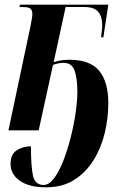

<svg xmlns="http://www.w3.org/2000/svg" viewBox="-20 -556 549 819"><path d="M176 243Q104 243 64.5 215Q25 187 25 143Q25 102 51.5 85Q78 68 112 68Q112 152 120.5 192.5Q129 233 166 233Q189 233 210.5 204.5Q232 176 250 130Q268 84 281.5 30.5Q295 -23 302.5 -74.5Q310 -126 310 -164Q310 -222 298 -255Q286 -288 251 -288Q229 -288 206 -279L145 0H16L110 -444Q113 -462 115.5 -474.5Q118 -487 118 -497Q118 -511 110.5 -518.5Q103 -526 77 -526H63L65 -536H442L421 -397H411Q413 -411 414.5 -424.5Q416 -438 416 -450Q416 -486 398.5 -506Q381 -526 341 -526H260L209 -291Q226 -296 241 -298.5Q256 -301 277 -301Q364 -301 403 -254Q442 -207 442 -116Q442 -53 427 10.5Q412 74 379.5 126.5Q347 179 297 211Q247 243 176 243Z"/></svg>

Font: Noto Serif Display ExtraCondensed
Style: Bold Italic
Weight: 700
Width: 2
Italic angle: -12°
Designer: Monotype Design Team
Foundry: Monotype Imaging Inc.
Version: Version 2.009